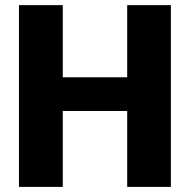

<svg xmlns="http://www.w3.org/2000/svg" viewBox="-20 -731 743 751"><path d="M54.2 -710.9V0H225.6V-296.9H477.5V0H648.4V-710.9H477.5V-428.7H225.6V-710.9Z"/></svg>

Font: Vazirmatn Black
Style: Regular
Weight: 900
Designer: Saber Rastikerdar
Foundry: Saber Rastikerdar
Version: Version 33.003